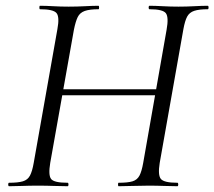

<svg xmlns="http://www.w3.org/2000/svg" viewBox="-20 -645 742 665"><path d="M11.4 0Q8.4 0 8.4 -6Q8.4 -12 11.4 -12Q42.4 -12 59.2 -17Q76 -22 83.9 -37Q91.8 -52 96.8 -81L178.8 -544Q186.8 -586.8 175.6 -599.9Q164.4 -613 118.4 -613Q116.4 -613 116.4 -619Q116.4 -625 118.4 -625Q139 -625 164.1 -623.5Q189.2 -622 217.8 -622Q247.4 -622 274.5 -623.5Q301.6 -625 321.2 -625Q323.2 -625 323.2 -619Q323.2 -613 321.2 -613Q290.2 -613 273.4 -607Q256.6 -601 249.2 -585.9Q241.8 -570.8 236 -542L154 -81Q146.8 -38 157.1 -25Q167.4 -12 214.2 -12Q217.2 -12 217.2 -6Q217.2 0 214.2 0Q193.8 0 167.2 -1Q140.6 -2 110.8 -2Q82.2 -2 56.6 -1Q31 0 11.4 0ZM161.6 -315 165.4 -335.8H547.6L545.4 -315ZM390.8 0Q388.8 0 388.8 -6Q388.8 -12 390.8 -12Q422.8 -12 439.1 -17Q455.4 -22 463.2 -37Q471 -52 476 -81L557 -542Q564.8 -584.8 554.7 -598.9Q544.6 -613 497.8 -613Q494.8 -613 494.8 -619Q494.8 -625 497.8 -625Q517.4 -625 543.5 -623.5Q569.6 -622 598.2 -622Q626 -622 653 -623.5Q680 -625 699.6 -625Q702.4 -625 702.4 -619Q702.4 -613 699.6 -613Q669.6 -613 652.8 -607.5Q636 -602 628.2 -587.4Q620.4 -572.8 615.2 -544L533.2 -81Q526.2 -38 537.4 -25Q548.6 -12 594.4 -12Q597.4 -12 597.4 -6Q597.4 0 594.4 0Q575.4 0 549.2 -1Q523 -2 494.2 -2Q465.4 -2 438.4 -1Q411.4 0 390.8 0Z"/></svg>

Font: Cormorant Infant Light
Style: Italic
Weight: 300
Italic angle: -10°
Designer: Christian Thalmann (Catharsis Fonts)
Foundry: Catharsis Fonts
Version: Version 4.001